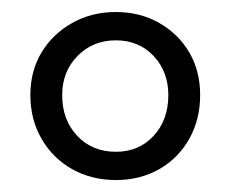

<svg xmlns="http://www.w3.org/2000/svg" viewBox="-20 -600 382 318"><path d="M171.9 -301.8Q131.8 -301.8 99.6 -319.8Q67.4 -337.9 48.8 -370.1Q30.3 -402.3 30.3 -442.4Q30.3 -482.4 48.8 -513.2Q67.4 -543.9 99.6 -562Q131.8 -580.1 171.9 -580.1Q211.9 -580.1 243.7 -562Q275.4 -543.9 293.5 -513.2Q311.5 -482.4 311.5 -442.4Q311.5 -402.3 293.5 -370.1Q275.4 -337.9 243.7 -319.8Q211.9 -301.8 171.9 -301.8ZM171.9 -348.6Q210 -348.6 234.4 -375Q258.8 -401.4 258.8 -442.4Q258.8 -481.4 234.4 -507.3Q210 -533.2 171.9 -533.2Q133.8 -533.2 108.4 -507.3Q83 -481.4 83 -442.4Q83 -401.4 107.9 -375Q132.8 -348.6 171.9 -348.6Z"/></svg>

Font: Crimson Pro Light
Style: Regular
Weight: 300
Designer: Jacques Le Bailly
Foundry: Baron von Fonthausen
Version: Version 1.003